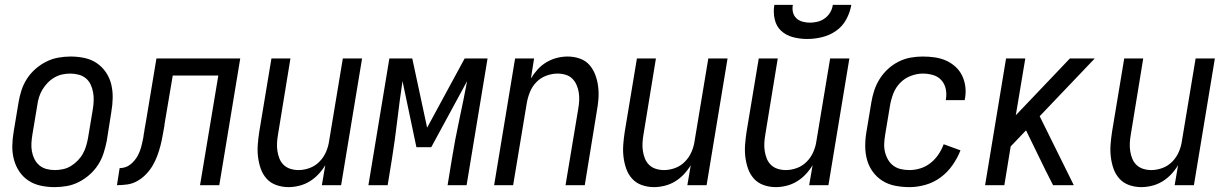

<svg xmlns="http://www.w3.org/2000/svg" viewBox="-20 -760 5040 788"><path d="M204 8Q175 8 147 2Q119 -4 96.5 -19Q74 -34 59 -56.5Q44 -79 37 -106Q30 -133 30.5 -161.5Q31 -190 36 -219L56 -339Q60 -364 68 -389Q76 -414 90.5 -436.5Q105 -459 125.5 -477Q146 -495 170 -507Q194 -519 219.5 -523.5Q245 -528 270 -528Q299 -528 327 -522Q355 -516 377 -501Q399 -486 414.5 -463.5Q430 -441 436.5 -414Q443 -387 442.5 -358.5Q442 -330 437 -301L418 -181Q413 -156 405 -131Q397 -106 382.5 -83.5Q368 -61 347.5 -43Q327 -25 303.5 -13Q280 -1 254.5 3.5Q229 8 204 8ZM205 -62Q221 -62 238 -65.5Q255 -69 270 -78Q285 -87 298 -100Q311 -113 319.5 -128Q328 -143 333 -159.5Q338 -176 341 -192L361 -312Q364 -330 364.5 -347.5Q365 -365 362 -381.5Q359 -398 352 -413Q345 -428 332.5 -438.5Q320 -449 303 -453.5Q286 -458 269 -458Q252 -458 235.5 -454.5Q219 -451 203.5 -442Q188 -433 175.5 -420Q163 -407 154 -392Q145 -377 140 -360.5Q135 -344 133 -328L113 -208Q110 -190 109 -172.5Q108 -155 111 -138.5Q114 -122 121.5 -107Q129 -92 141.5 -81.5Q154 -71 170.5 -66.5Q187 -62 205 -62Z M460 0 471 -70Q482 -70 493.5 -73.5Q505 -77 514.5 -84.5Q524 -92 532 -101.5Q540 -111 545.5 -121.5Q551 -132 555 -143Q559 -154 561.5 -165Q564 -176 566.5 -187Q569 -198 570 -209Q571 -213 571.5 -217Q572 -221 573 -226V-228Q575 -236 576 -244.5Q577 -253 579 -261L622 -520H966L880 0H801L876 -450H689L655 -249Q655 -248 655 -247.5Q655 -247 655 -247V-246Q655 -246 655 -246Q655 -246 655 -245Q651 -225 647.5 -204Q644 -183 638.5 -162Q633 -141 625.5 -120.5Q618 -100 606.5 -80.5Q595 -61 579 -44.5Q563 -28 543.5 -17Q524 -6 502.5 -3Q481 0 460 0Z M1164 8Q1138 8 1114 -0.5Q1090 -9 1074 -27Q1058 -45 1050 -68Q1042 -91 1039 -116Q1036 -141 1038 -167Q1040 -193 1044 -219L1094 -520H1172L1121 -208Q1118 -191 1117 -174Q1116 -157 1118.5 -140.5Q1121 -124 1127 -109Q1133 -94 1144.5 -83Q1156 -72 1172 -67Q1188 -62 1205 -62Q1228 -62 1251 -70.5Q1274 -79 1291.5 -97Q1309 -115 1318.5 -137.5Q1328 -160 1331 -183L1387 -520H1466L1380 0H1301L1315 -82Q1303 -62 1286.5 -44.5Q1270 -27 1250 -15Q1230 -3 1207.5 2.5Q1185 8 1164 8Z M1492 0 1578 -520H1672L1733 -236L1887 -520H1981L1895 0H1817L1834 -104Q1847 -185 1864.5 -266Q1882 -347 1897 -427L1750 -156H1689L1632 -427Q1620 -347 1610.5 -266Q1601 -185 1588 -104L1571 0Z M2008 0 2094 -520H2172L2159 -438Q2171 -458 2187 -475.5Q2203 -493 2223.5 -505Q2244 -517 2266 -522.5Q2288 -528 2310 -528Q2336 -528 2360 -519.5Q2384 -511 2399.5 -493Q2415 -475 2423.5 -452Q2432 -429 2435 -404Q2438 -379 2436 -353Q2434 -327 2429 -301L2380 0H2301L2353 -312Q2356 -329 2357 -346Q2358 -363 2355.5 -379.5Q2353 -396 2346.5 -411Q2340 -426 2329 -437Q2318 -448 2302 -453Q2286 -458 2268 -458Q2246 -458 2222.5 -449.5Q2199 -441 2181.5 -423Q2164 -405 2155 -382.5Q2146 -360 2142 -337L2086 0Z M2664 8Q2638 8 2614 -0.5Q2590 -9 2574 -27Q2558 -45 2550 -68Q2542 -91 2539 -116Q2536 -141 2538 -167Q2540 -193 2544 -219L2594 -520H2672L2621 -208Q2618 -191 2617 -174Q2616 -157 2618.5 -140.5Q2621 -124 2627 -109Q2633 -94 2644.5 -83Q2656 -72 2672 -67Q2688 -62 2705 -62Q2728 -62 2751 -70.5Q2774 -79 2791.5 -97Q2809 -115 2818.5 -137.5Q2828 -160 2831 -183L2887 -520H2966L2880 0H2801L2815 -82Q2803 -62 2786.5 -44.5Q2770 -27 2750 -15Q2730 -3 2707.5 2.5Q2685 8 2664 8Z M3164 8Q3138 8 3114 -0.5Q3090 -9 3074 -27Q3058 -45 3050 -68Q3042 -91 3039 -116Q3036 -141 3038 -167Q3040 -193 3044 -219L3094 -520H3172L3121 -208Q3118 -191 3117 -174Q3116 -157 3118.5 -140.5Q3121 -124 3127 -109Q3133 -94 3144.5 -83Q3156 -72 3172 -67Q3188 -62 3205 -62Q3228 -62 3251 -70.5Q3274 -79 3291.5 -97Q3309 -115 3318.5 -137.5Q3328 -160 3331 -183L3387 -520H3466L3380 0H3301L3315 -82Q3303 -62 3286.5 -44.5Q3270 -27 3250 -15Q3230 -3 3207.5 2.5Q3185 8 3164 8ZM3293 -600Q3263 -600 3234.5 -607.5Q3206 -615 3186 -633.5Q3166 -652 3159.5 -681Q3153 -710 3158 -740H3234Q3231 -724 3234.5 -709.5Q3238 -695 3248.5 -685Q3259 -675 3274 -671Q3289 -667 3304 -667Q3320 -667 3336 -671Q3352 -675 3365.5 -685Q3379 -695 3387.5 -709.5Q3396 -724 3398 -740H3474Q3469 -710 3453.5 -681Q3438 -652 3411.5 -633.5Q3385 -615 3354 -607.5Q3323 -600 3293 -600Z M3713 8Q3683 8 3654.5 2.5Q3626 -3 3602.5 -17.5Q3579 -32 3562.5 -54.5Q3546 -77 3538.5 -104Q3531 -131 3531 -160.5Q3531 -190 3536 -219L3556 -339Q3560 -364 3568 -388.5Q3576 -413 3590 -435.5Q3604 -458 3624 -476.5Q3644 -495 3668 -507Q3692 -519 3717 -523.5Q3742 -528 3767 -528Q3792 -528 3816.5 -524.5Q3841 -521 3862.5 -511.5Q3884 -502 3901.5 -486Q3919 -470 3929 -449Q3939 -428 3942 -403.5Q3945 -379 3940 -354Q3940 -353 3940 -351.5Q3940 -350 3939 -349H3862Q3862 -350 3862 -350.5Q3862 -351 3862 -352Q3866 -374 3861.5 -395Q3857 -416 3843.5 -431Q3830 -446 3809.5 -452Q3789 -458 3767 -458Q3743 -458 3718 -448.5Q3693 -439 3674.5 -420Q3656 -401 3646.5 -376.5Q3637 -352 3633 -328L3613 -208Q3610 -190 3609 -172Q3608 -154 3612 -137Q3616 -120 3624.5 -105Q3633 -90 3646.5 -80Q3660 -70 3677 -66Q3694 -62 3713 -62Q3735 -62 3757.5 -69Q3780 -76 3799 -91Q3818 -106 3831.5 -126Q3845 -146 3853 -168L3922 -143Q3910 -112 3889.5 -82.5Q3869 -53 3840.5 -32Q3812 -11 3778.5 -1.5Q3745 8 3713 8Z M4023 0 4109 -520H4188L4149 -287L4371 -520H4473L4247 -283L4387 0H4302L4272 -59L4191 -225L4128 -159L4102 0Z M4664 8Q4638 8 4614 -0.5Q4590 -9 4574 -27Q4558 -45 4550 -68Q4542 -91 4539 -116Q4536 -141 4538 -167Q4540 -193 4544 -219L4594 -520H4672L4621 -208Q4618 -191 4617 -174Q4616 -157 4618.5 -140.5Q4621 -124 4627 -109Q4633 -94 4644.5 -83Q4656 -72 4672 -67Q4688 -62 4705 -62Q4728 -62 4751 -70.5Q4774 -79 4791.5 -97Q4809 -115 4818.5 -137.5Q4828 -160 4831 -183L4887 -520H4966L4880 0H4801L4815 -82Q4803 -62 4786.5 -44.5Q4770 -27 4750 -15Q4730 -3 4707.5 2.5Q4685 8 4664 8Z"/></svg>

Font: Iosevka SS04
Style: Italic
Weight: 400
Italic angle: -9°
Monospace: yes
Designer: Belleve Invis
Foundry: Belleve Invis
Version: Version 19.0.0; ttfautohint (v1.8.4)